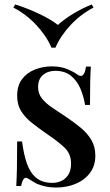

<svg xmlns="http://www.w3.org/2000/svg" viewBox="-20 -828 492 862"><path d="M213 -530Q253 -530 282.5 -517.5Q312 -505 325 -495Q358 -469 366 -529H388Q386 -501 385 -461.5Q384 -422 384 -357H362Q356 -394 341.5 -429Q327 -464 299.5 -487Q272 -510 228 -510Q195 -510 173 -491.5Q151 -473 151 -437Q151 -407 169 -385Q187 -363 215.5 -344Q244 -325 277 -303Q314 -278 343.5 -253.5Q373 -229 390.5 -199Q408 -169 408 -129Q408 -83 383.5 -51Q359 -19 319 -2.5Q279 14 231 14Q207 14 186 9.5Q165 5 147 -2Q136 -8 125.5 -14.5Q115 -21 105 -27Q95 -34 87 -25Q79 -16 75 7H53Q55 -25 56 -71Q57 -117 57 -193H79Q86 -138 100 -96Q114 -54 141.5 -30.5Q169 -7 217 -7Q236 -7 255 -15.5Q274 -24 286.5 -43Q299 -62 299 -94Q299 -138 268.5 -166.5Q238 -195 190 -227Q156 -251 125.5 -274.5Q95 -298 76 -327.5Q57 -357 57 -398Q57 -443 78.5 -472Q100 -501 136 -515.5Q172 -530 213 -530ZM392 -808 400 -794Q342 -764 296.5 -715Q251 -666 229 -614H211Q189 -666 143.5 -715Q98 -764 40 -794L48 -808Q103 -791 155.5 -766Q208 -741 240 -716Q267 -741 308 -766Q349 -791 392 -808Z"/></svg>

Font: Playfair Display Medium
Style: Regular
Weight: 500
Designer: Claus Eggers Sørensen
Foundry: Claus Eggers Sørensen
Version: Version 1.203